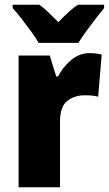

<svg xmlns="http://www.w3.org/2000/svg" viewBox="-20 -786 457 806"><path d="M356 -563Q381 -563 407 -557L392 -380Q382 -383 369 -384.5Q356 -386 336 -386Q293 -386 262.5 -362.5Q232 -339 232 -275V0H58V-553H189L216 -465H224Q242 -502 277 -532.5Q312 -563 356 -563ZM142 -606Q131 -626 111 -653.5Q91 -681 70 -708Q49 -735 33 -752V-766H145Q165 -752 183.5 -734Q202 -716 225 -693Q248 -717 267.5 -735Q287 -753 307 -766H417V-752Q402 -734 381.5 -707.5Q361 -681 341.5 -654Q322 -627 309 -606Z"/></svg>

Font: Noto Sans Oriya Cond Blk
Style: Regular
Weight: 900
Width: 3
Designer: Amélie Bonet and Sol Matas
Foundry: Google LLC
Version: Version 2.006; ttfautohint (v1.8.4.7-5d5b)